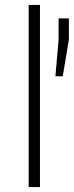

<svg xmlns="http://www.w3.org/2000/svg" viewBox="-20 -763 301 783"><path d="M97 0V-743H143V0ZM206 -452 219 -602V-688H261V-602L236 -452Z"/></svg>

Font: Saira Thin ExtraLight
Style: Regular
Weight: 250
Version: Version 1.101